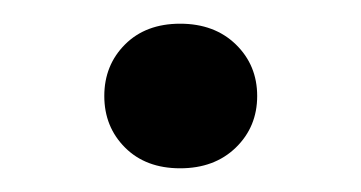

<svg xmlns="http://www.w3.org/2000/svg" viewBox="-20 -135 305 162"><path d="M132 7Q103 7 85.5 -10.5Q68 -28 68 -54Q68 -80 85.5 -97.5Q103 -115 132 -115Q161 -115 179 -97.5Q197 -80 197 -54Q197 -28 179 -10.5Q161 7 132 7Z"/></svg>

Font: Gantari SemiBold
Style: Regular
Weight: 600
Designer: Anugrah Pasau
Foundry: Lafontype
Version: Version 1.000; ttfautohint (v1.8.4)